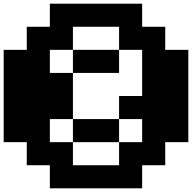

<svg xmlns="http://www.w3.org/2000/svg" viewBox="-20 -895 1040 1040"><path d="M250 -875H750V-750H875V-625H1000V-125H875V0H750V125H250V0H125V-125H0V-625H125V-750H250ZM375 -750V-625H250V-500H375V-250H250V-125H375V0H625V-125H750V-250H625V-375H750V-625H625V-750ZM375 -625H625V-500H375ZM375 -250H625V-125H375Z"/></svg>

Font: Dogica
Style: Bold
Weight: 700
Monospace: yes
Designer: Roberto Mocci
Version: Version 001.000